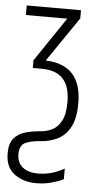

<svg xmlns="http://www.w3.org/2000/svg" viewBox="-55 -565 434 840"><g transform="rotate(5 162.5 -145.5)"><path d="M135.7 240.2Q80.1 240.2 40.5 211.2Q1 182.1 1 120.1Q1 77.6 19.3 55.4Q37.6 33.2 68.1 24.2Q98.6 15.1 135.7 12.2Q160.6 10.7 185.3 -0.7Q210 -12.2 226.1 -41.5Q242.2 -70.8 242.2 -126Q242.2 -260.7 118.2 -260.7H78.1V-294.4L209.5 -488.8H27.8V-530.8H266.1V-494.6L131.8 -298.3Q290 -292.5 290 -124.5Q290 -58.6 269.8 -20.3Q249.5 18.1 215.3 35.4Q181.2 52.7 140.1 55.2Q98.1 58.1 73.2 69.6Q48.3 81.1 48.3 120.1Q48.3 157.7 73.2 177.5Q98.1 197.3 140.6 197.3Q172.9 197.3 201.9 188.7Q231 180.2 255.9 165.5V212.4Q235.4 222.7 203.9 231.4Q172.4 240.2 135.7 240.2Z"/></g></svg>

Font: Open Sans Condensed Light
Style: Regular
Weight: 300
Width: 3
Designer: Monotype Design Team
Foundry: Monotype Imaging Inc.
Version: Version 3.003; ttfautohint (v1.8.4)